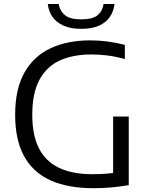

<svg xmlns="http://www.w3.org/2000/svg" viewBox="-20 -956 762 982"><path d="M458 6.5Q326 6.5 237 -34.2Q148 -75 102.8 -158Q57.5 -241 57.5 -368.5Q57.5 -500.5 105 -584.8Q152.5 -669 238.8 -709.2Q325 -749.5 441 -749.5Q486 -749.5 529.8 -743.8Q573.5 -738 618.5 -726.5V-654Q569.5 -667.5 527.8 -672.5Q486 -677.5 447 -677.5Q354 -677.5 286.2 -646.8Q218.5 -616 181.8 -548Q145 -480 145 -368.5Q145 -264 179.5 -196.8Q214 -129.5 282.8 -97.2Q351.5 -65 453.5 -65Q495 -65 530.2 -68.2Q565.5 -71.5 595.5 -77L558.5 -39.5V-360H638.5V-9Q587 -0.5 545 3Q503 6.5 458 6.5ZM395.5 -808.5Q341 -808.5 304.5 -825Q268 -841.5 248.2 -870Q228.5 -898.5 224.5 -935.5H280Q286.5 -899 312.5 -878Q338.5 -857 395.5 -857Q453.5 -857 478.8 -878Q504 -899 510 -935.5H565.5Q561.5 -898.5 542 -869.8Q522.5 -841 486.5 -824.8Q450.5 -808.5 395.5 -808.5Z"/></svg>

Font: Encode Sans SemiExpanded
Style: Regular
Weight: 400
Width: 6
Designer: Multiple Designers
Foundry: Impallari Type
Version: Version 3.002